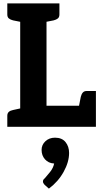

<svg xmlns="http://www.w3.org/2000/svg" viewBox="-20 -747 595 1131"><path d="M99 0V-727H254V-124H545V0ZM441 -101 456 -177Q460 -193 468 -202Q476 -211 491 -211H545V-124ZM23 0V-65Q23 -80 32 -88Q41 -96 57 -99L107 -110L121 0ZM121 -727 107 -617 57 -627Q41 -631 32 -638.5Q23 -646 23 -662V-727ZM330 -727V-662Q330 -646 321 -638.5Q312 -631 296 -627L245 -617L232 -727ZM268 364 243 342Q239 337 236 332.5Q233 328 233 322Q233 311 244 303Q256 290 275 266Q294 242 299 216Q299 216 298 216Q297 216 297 216Q265 214 245 191.5Q225 169 225 136Q225 106 247.5 85Q270 64 304 64Q345 64 366 90Q387 116 387 154Q387 207 355 265Q323 323 268 364Z"/></svg>

Font: Aleo ExtraBold
Style: Regular
Weight: 800
Designer: Alessio Laiso
Foundry: Alessio Laiso
Version: Version 2.001;gftools[0.9.29]